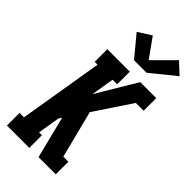

<svg xmlns="http://www.w3.org/2000/svg" viewBox="-300 -1058 1129 1129"><g transform="rotate(45 265.0 -493.5)"><path d="M17 0V-105H54L141 -630H117V-735H304V-630H266L242 -486L391 -735H524V-630H459L306 -400L381 -105H423V0H280L214 -262L202 -244L179 -105H203V0ZM274 -800 167 -929 249 -981 335 -861 461 -987 530 -923 378 -800Z"/></g></svg>

Font: Iosevka Slab Extrabold Oblique
Style: Regular
Weight: 800
Italic angle: -9°
Monospace: yes
Designer: Belleve Invis
Foundry: Belleve Invis
Version: Version 11.1.1; ttfautohint (v1.8.3)